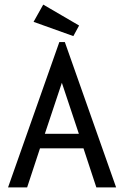

<svg xmlns="http://www.w3.org/2000/svg" viewBox="-20 -815 540 835"><path d="M399 0 343 -170H154L98 0H15L238 -632H262L485 0ZM249 -455 175 -233H323ZM299 -658 126 -720 168 -795 324 -704Z"/></svg>

Font: Inconsolata Medium
Style: Regular
Weight: 500
Monospace: yes
Designer: Raph Levien, Cyreal, Brenton Simpson
Foundry: Raph Levien, Cyreal, Google
Version: Version 3.001; ttfautohint (v1.8.2.53-6de2)